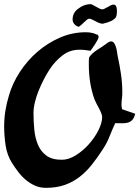

<svg xmlns="http://www.w3.org/2000/svg" viewBox="-25 -908 670 923"><path d="M387 -753Q401 -753 414.5 -750.5Q428 -748 440 -742Q445 -742 447 -738Q449 -734 449 -730Q449 -725 444 -716Q439 -707 432.5 -696.5Q426 -686 419.5 -677Q413 -668 410 -664Q396 -666 383.5 -667.5Q371 -669 357 -669Q310 -669 274 -640.5Q238 -612 214 -575Q200 -554 186.5 -528Q173 -502 161.5 -474Q150 -446 143 -417.5Q136 -389 136 -364Q136 -324 140 -284Q144 -244 157.5 -212Q171 -180 198 -160Q225 -140 272 -140Q305 -140 339.5 -161.5Q374 -183 402 -214.5Q430 -246 448 -281.5Q466 -317 466 -346Q466 -353 461.5 -364.5Q457 -376 450.5 -388Q444 -400 438 -411.5Q432 -423 429 -431Q415 -470 408.5 -512Q402 -554 402 -596Q402 -605 402 -613.5Q402 -622 403 -631Q409 -641 418 -649.5Q427 -658 438 -665.5Q449 -673 460.5 -680Q472 -687 481 -694Q486 -698 494 -703.5Q502 -709 509 -709Q518 -709 523.5 -701Q529 -693 532.5 -681.5Q536 -670 537.5 -659Q539 -648 540 -642Q550 -596 556.5 -552.5Q563 -509 563 -462Q563 -447 561 -433Q559 -419 559 -405Q559 -393 562 -383Q578 -377 593.5 -372Q609 -367 625 -361Q620 -341 611 -331.5Q602 -322 589.5 -318.5Q577 -315 562 -315.5Q547 -316 529 -316Q514 -284 501.5 -252Q489 -220 469 -190Q444 -151 417 -117Q390 -83 358 -58Q326 -33 286.5 -19Q247 -5 196 -5Q167 -5 143.5 -15.5Q120 -26 100 -42.5Q80 -59 63.5 -80.5Q47 -102 33 -124Q9 -162 2 -209Q-5 -256 -5 -301Q-5 -339 1 -376Q7 -413 18 -449Q35 -508 71 -563Q107 -618 156 -660Q205 -702 264 -727.5Q323 -753 387 -753ZM537 -856Q537 -833 532 -825Q519 -805 469 -794Q455 -794 434 -806Q413 -818 404 -818Q397 -818 387 -808Q359 -781 353 -779Q343 -783 339 -786Q324 -798 324 -814Q324 -845 348 -864Q378 -888 411 -888Q416 -888 437 -875.5Q458 -863 467 -863Q474 -863 496 -876Q509 -884 515 -885Q537 -891 537 -856Z"/></svg>

Font: Praegefest
Style: Regular
Weight: 600
Designer: Peter Wiegel nach alter Vorlage
Foundry: Peter Wiegel
Version: Version 1.000